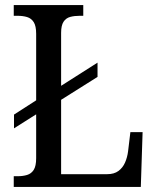

<svg xmlns="http://www.w3.org/2000/svg" viewBox="-20 -734 618 754"><path d="M34 0V-42H50Q70 -42 86.5 -47Q103 -52 112.5 -67Q122 -82 122 -113V-285L35 -230V-284L122 -340V-601Q122 -632 112.5 -647Q103 -662 86.5 -667Q70 -672 48 -672H34V-714H307V-672H293Q272 -672 255.5 -667.5Q239 -663 229.5 -648.5Q220 -634 220 -605V-397L363 -488V-432L220 -342V-50H401Q428 -50 445 -62.5Q462 -75 471 -95.5Q480 -116 483 -140L492 -215H540L533 0Z"/></svg>

Font: Noto Serif Khmer SemiCondensed
Style: Regular
Weight: 400
Width: 4
Designer: Danh Hong and the Monotype Design Team
Foundry: Monotype Imaging Inc.
Version: Version 2.004